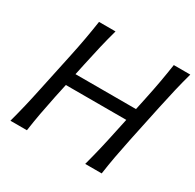

<svg xmlns="http://www.w3.org/2000/svg" viewBox="-154 -884 1073 1054"><g transform="rotate(30 382.0 -356.5)"><path d="M35 0Q51 -59.5 64 -114.2Q77 -169 91 -236L141.5 -473Q156 -541 166 -597Q176 -653 185 -713H289.5Q273 -653 259.8 -597Q246.5 -541 232 -472.5L216.5 -400H600L615.5 -473Q630 -541 640 -597Q650 -653 659 -713H763.5Q747 -653 733.8 -597Q720.5 -541 706 -472.5L656 -236Q642 -169 632 -114.2Q622 -59.5 613.5 0H509Q525 -59.5 538 -114.2Q551 -169 565 -236L583.5 -322H200.5L182 -236Q168 -169 158 -114.2Q148 -59.5 139.5 0Z"/></g></svg>

Font: Commissioner Flair
Style: Italic
Weight: 400
Italic angle: -12°
Designer: Kostas Bartsokas
Foundry: Kostas Bartsokas
Version: Version 1.000; ttfautohint (v1.8.3)